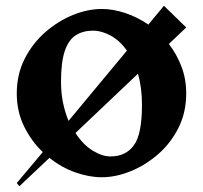

<svg xmlns="http://www.w3.org/2000/svg" viewBox="-20 -601 702 664"><path d="M47 43 38 32 128 -75Q88 -113 63 -164.5Q38 -216 38 -278Q38 -344 65.5 -398Q93 -452 137.5 -490.5Q182 -529 233 -549.5Q284 -570 332 -570Q371 -570 413 -556Q455 -542 493 -516L547 -581L624 -506L564 -449Q591 -414 607.5 -371Q624 -328 624 -278Q624 -212 597 -158.5Q570 -105 526 -67Q482 -29 431 -8.5Q380 12 332 12Q288 12 240 -5Q192 -22 151 -55ZM419 -426Q394 -461 362.5 -478Q331 -495 302 -495Q267 -495 242 -479Q217 -463 204 -424.5Q191 -386 191 -318Q191 -279 198 -245.5Q205 -212 217 -183ZM241 -141Q267 -101 300 -80.5Q333 -60 362 -60Q415 -60 443 -98.5Q471 -137 471 -238Q471 -299 457 -346Z"/></svg>

Font: Reggae One
Style: Regular
Weight: 400
Designer: Fontworks Inc.
Foundry: Fontworks Inc.
Version: Version 1.100